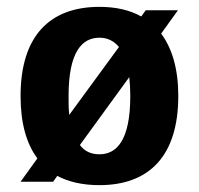

<svg xmlns="http://www.w3.org/2000/svg" viewBox="-20 -530 580 560"><path d="M40 0H135L147 -17C181 1 222 10 270 10C415 10 500 -75 500 -250C500 -329 482 -389 450 -432L499 -500H405L392 -482C358 -501 317 -510 270 -510C125 -510 40 -425 40 -250C40 -171 57 -111 89 -68ZM360 -250C360 -120 320 -80 270 -80C248 -80 228 -87 213 -107L357 -305C359 -288 360 -270 360 -250ZM180 -250C180 -380 220 -420 270 -420C292 -420 311 -412 327 -393L182 -195C180 -211 180 -229 180 -250Z"/></svg>

Font: Scada
Style: Bold
Weight: 700
Designer: Jovanny Lemonad
Foundry: Jovanny Lemonad
Version: Version 3.005